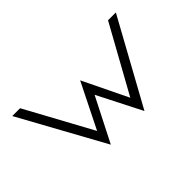

<svg xmlns="http://www.w3.org/2000/svg" viewBox="-65 -695 920 920"><g transform="rotate(-45 395.0 -235.5)"><path d="M43 -451 280 -20 394 -244 508 -20 745 -451H692L505 -113L394 -342L280 -113L96 -451Z"/></g></svg>

Font: Charger Sport
Style: ExLit
Weight: 200
Designer: Jasper
Foundry: Cannot Into Space Fonts
Version: Version 1.1